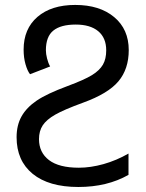

<svg xmlns="http://www.w3.org/2000/svg" viewBox="-20 -744 589 774"><path d="M285.2 -645Q225.1 -645 195.1 -620.8Q165 -596.7 165 -541Q165 -526.9 169.7 -508.3Q174.3 -489.7 182.1 -476.1L101.1 -444.8Q90.3 -458.5 82.8 -485.1Q75.2 -511.7 75.2 -543.9Q75.2 -627.9 131.1 -676Q187 -724.1 283.2 -724.1Q381.8 -724.1 440.4 -675Q499 -626 499 -542Q499 -465.8 457.5 -416.3Q416 -366.7 314.9 -330.1Q237.3 -301.8 202.4 -281.7Q167.5 -261.7 152.3 -238.8Q137.2 -215.8 137.2 -183.1Q137.2 -129.4 177.5 -98.6Q217.8 -67.9 297.9 -67.9Q345.2 -67.9 397.5 -82.5Q449.7 -97.2 498 -125V-39.1Q412.1 9.8 295.9 9.8Q176.8 9.8 111.8 -43.2Q46.9 -96.2 46.9 -190.9Q46.9 -239.3 66.9 -274.9Q86.9 -310.5 127.9 -338.4Q168.9 -366.2 252 -397Q320.3 -422.4 350.8 -441.2Q381.3 -460 394.8 -483.2Q408.2 -506.3 408.2 -541Q408.2 -591.3 376 -618.2Q343.8 -645 285.2 -645Z"/></svg>

Font: NotoPenekeko
Style: Regular
Weight: 400
Designer: Monotype Design team
Foundry: Monotype Imaging Inc.
Version: Version 1.04